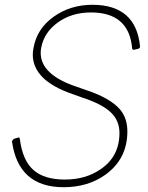

<svg xmlns="http://www.w3.org/2000/svg" viewBox="-20 -768 619 802"><path d="M246 14Q56 14 30 -178Q34 -186 38 -188L58 -194Q62 -194 63 -187Q74 -99 119 -58.5Q164 -18 251 -18Q338 -18 400 -61Q479 -114 479 -213Q479 -264 443 -298.5Q407 -333 325 -360L283 -375Q117 -432 117 -540Q117 -554 120 -568Q134 -648 204 -698Q274 -748 366 -748Q548 -748 565 -574Q565 -566 556.5 -564Q548 -562 539 -560Q533 -560 532 -566Q519 -716 360 -716Q280 -716 222 -674.5Q164 -633 152 -568Q150 -557 150 -547Q150 -456 299 -406L342 -391Q441 -358 482 -310Q512 -274 512 -219Q512 -104 420 -38Q347 14 246 14Z"/></svg>

Font: YamahaIndonesia935. App Thin
Style: Italic
Weight: 100
Italic angle: -10°
Designer: Dalton Maag Ltd
Foundry: Dalton Maag Ltd
Version: Version 1.002; January 01, 2024; Regular/Italic